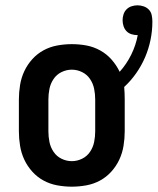

<svg xmlns="http://www.w3.org/2000/svg" viewBox="-20 -694 593 722"><path d="M250 8Q223 8 195.5 3Q168 -2 144 -15Q120 -28 101.5 -48.5Q83 -69 71.5 -93.5Q60 -118 55.5 -145.5Q51 -173 51 -200V-320Q51 -347 55.5 -374.5Q60 -402 71.5 -426.5Q83 -451 101.5 -471.5Q120 -492 144 -505Q168 -518 195.5 -523Q223 -528 250 -528Q278 -528 305 -523Q332 -518 356.5 -504.5Q381 -491 399.5 -470Q418 -449 430 -424Q456 -453 473.5 -488.5Q491 -524 498 -562H496Q485 -562 474 -565.5Q463 -569 455.5 -577Q448 -585 444.5 -596Q441 -607 441 -618Q441 -629 444.5 -640Q448 -651 456 -659Q464 -667 475 -670.5Q486 -674 497 -674Q509 -674 520.5 -670Q532 -666 540 -657.5Q548 -649 550.5 -637Q553 -625 553 -613Q553 -578 546 -544Q539 -510 525.5 -478.5Q512 -447 492 -418.5Q472 -390 447 -367Q448 -355 448.5 -343.5Q449 -332 449 -320V-200Q449 -173 444.5 -145.5Q440 -118 428.5 -93.5Q417 -69 398.5 -48.5Q380 -28 356 -15Q332 -2 304.5 3Q277 8 250 8ZM250 -88Q270 -88 288.5 -97Q307 -106 318.5 -123Q330 -140 334 -160Q338 -180 338 -200V-320Q338 -340 334 -360Q330 -380 318.5 -397Q307 -414 288.5 -423Q270 -432 250 -432Q230 -432 211.5 -423Q193 -414 181.5 -397Q170 -380 166 -360Q162 -340 162 -320V-200Q162 -180 166 -160Q170 -140 181.5 -123Q193 -106 211.5 -97Q230 -88 250 -88Z"/></svg>

Font: Iosevka
Style: Bold
Weight: 700
Monospace: yes
Designer: Belleve Invis
Foundry: Belleve Invis
Version: Version 32.5.0; ttfautohint (v1.8.4)